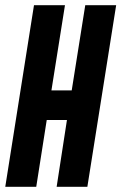

<svg xmlns="http://www.w3.org/2000/svg" viewBox="-36 -720 467 740"><path d="M-15.7 0 95 -700H214.4L162.2 -371.6H240.4L292.6 -700H411.7L300.7 0H182.3L222 -257.4H144.1L103.7 0Z"/></svg>

Font: Georama ExtraCondensed Thin
Style: Italic
Weight: 100
Width: 2
Italic angle: -9°
Designer: Jean-Baptiste Levee
Foundry: Production Type
Version: Version 1.001